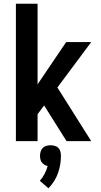

<svg xmlns="http://www.w3.org/2000/svg" viewBox="-20 -755 540 1027"><path d="M65 0H181V-144L216 -191L336 0H468L287 -287L468 -530H334L181 -304V-735H65ZM239 252Q256 235 269 214.5Q282 194 290 171.5Q298 149 302 125.5Q306 102 306 78Q306 67 303 55.5Q300 44 292 36Q284 28 272.5 25Q261 22 250 22Q239 22 228 25Q217 28 209 36Q201 44 197.5 55.5Q194 67 194 78Q194 87 196 96.5Q198 106 203.5 113.5Q209 121 217 126Q225 131 235 133Q229 155 218.5 175Q208 195 193 212Z"/></svg>

Font: Iosevka SS09
Style: Bold
Weight: 700
Monospace: yes
Designer: Belleve Invis
Foundry: Belleve Invis
Version: Version 5.2.1; ttfautohint (v1.8.3)